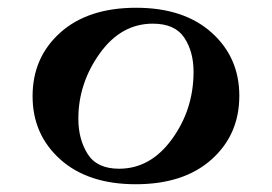

<svg xmlns="http://www.w3.org/2000/svg" viewBox="-20 -470 701 495"><path d="M64 -222Q64 -322 135.5 -386Q207 -450 331 -450Q454 -450 525.5 -386Q597 -322 597 -223Q597 -123 525.5 -59Q454 5 330 5Q207 5 135.5 -59Q64 -123 64 -222ZM182 -164Q182 -111 206 -73Q230 -35 287 -35Q368 -35 423.5 -111.5Q479 -188 479 -285Q479 -337 455 -373Q431 -409 374 -409Q292 -409 237 -332Q182 -255 182 -164Z"/></svg>

Font: CMU Serif
Style: Bold
Weight: 700
Version: Version 0.7.0